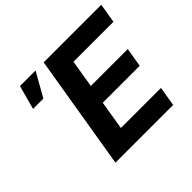

<svg xmlns="http://www.w3.org/2000/svg" viewBox="-166 -938 1148 1148"><g transform="rotate(-45 408.0 -364.0)"><path d="M208.3 0 329 -727.5H816.1L795.6 -604.1H457.6L428.6 -428.2H740.7L720.5 -306.9H408.1L377.9 -123.5H716.7L696.4 0ZM87.2 -575.5 128.5 -727.5H260.4L174.3 -575.5Z"/></g></svg>

Font: Inter
Style: Italic
Weight: 400
Italic angle: -9.3988°
Designer: Rasmus Andersson
Foundry: rsms
Version: Version 4.001;git-66647c0bb